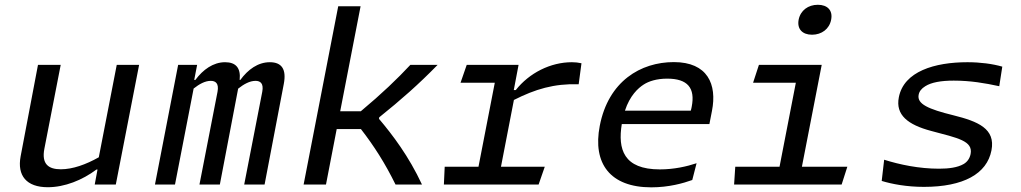

<svg xmlns="http://www.w3.org/2000/svg" viewBox="-20 -792 4380 824"><path d="M143 -513.5 68.5 -121C53 -38.5 93.5 11.5 185 11.5C257.5 11.5 333.5 -19 394 -64.5H398.5L386.5 0H477L577 -513.5H481L404 -117C348 -85.5 291.5 -65.5 241 -65.5C188.5 -65.5 157.5 -87.5 170.5 -154L240.5 -513.5Z M923.5 0 1002 -411.5C1026 -430.5 1051.5 -445 1076.5 -445C1096.5 -445 1112.5 -435 1105.5 -398L1028 0H1115.5L1198 -432C1210 -495 1189 -525 1138 -525C1087 -525 1044 -493.5 1011.5 -449H1008.5C1014 -500.5 992 -525 946 -525C895 -525 851 -493 818.5 -449H813.5L826 -513.5H744.5L645 0H731L811 -412C835 -431 860 -445 884.5 -445C904.5 -445 920.5 -435 913.5 -398L836 0Z M1431.5 -765 1283 0H1379L1425 -238H1529C1586 -164.5 1632.5 -91.5 1677.5 0H1791C1734.5 -121.5 1664.5 -213.5 1606.5 -282L1607.5 -288.5C1701.5 -364 1776 -429.5 1858 -513.5H1741C1685.5 -454 1619.5 -390.5 1528.5 -314.5H1440L1527.5 -765Z M2205.5 -513.5H1983L1956.5 -437H2103.5L2033.5 -76.5H1888.5L1885 0H2291.5L2318 -76.5H2130L2185.5 -363C2277.5 -409.5 2357 -433.5 2463.5 -430.5L2475.5 -520.5C2462 -523.5 2449 -525 2434.5 -525C2342.5 -525 2251.5 -479 2193.5 -405.5H2185Z M2743 -429.5C2764 -443 2797.5 -454.5 2843.5 -454.5C2931 -454.5 2964.5 -414.5 2948.5 -333.5C2947.5 -327.5 2946 -322 2944.5 -317H2662C2683 -381.5 2718.5 -414 2743 -429.5ZM2554 -252C2522.5 -90 2599 12 2775 12C2850.5 12 2912 -5.5 2951 -19.5L2969.5 -91.5C2927.5 -77.5 2872.5 -65 2812 -65C2656 -65 2631 -151.5 2648.5 -259.5H3024.5L3035.5 -316C3058 -430 3017 -525.5 2872 -525.5C2729.5 -525.5 2591 -443.5 2554 -252Z M3237 -513.5 3212 -437H3395.5L3325.5 -76.5H3135.5L3130.5 0H3592L3616.5 -76.5H3421.5L3506.5 -513.5ZM3407.5 -707.5C3400 -667.5 3423.5 -643 3465 -643C3506 -643 3539.5 -667.5 3547 -707.5C3555 -747.5 3531 -771.5 3490 -771.5C3448.5 -771.5 3415.5 -747.5 3407.5 -707.5Z M4132 -525C3992 -525 3859 -486 3837.5 -374.5C3822.5 -298.5 3876.5 -256.5 3976.5 -230C4091 -199.5 4156.5 -187.5 4145.5 -131C4141.5 -111.5 4131 -97 4115.5 -88C4089.5 -73 4052.5 -68 4010 -68C3924 -68 3841 -85.5 3774.5 -106.5L3764 -15.5C3808 -2 3871.5 10 3945 10C4115 10 4215.5 -46 4235 -146.5C4253.5 -240 4176.5 -271 4072.5 -297C3962.5 -324 3915 -346 3922.5 -385C3925 -399.5 3934.5 -412 3951 -422C3977 -438.5 4018.5 -446 4073 -446C4144.5 -446 4206 -435.5 4268.5 -422L4281.5 -506C4240 -518 4187 -525 4132 -525Z"/></svg>

Font: Monaspace Argon
Style: Italic
Weight: 400
Italic angle: -11°
Designer: Riley Cran & the Lettermatic Team
Foundry: Lettermatic
Version: Version 1.101 (Monaspace Argon)